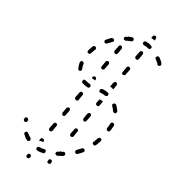

<svg xmlns="http://www.w3.org/2000/svg" viewBox="-89 -623 642 706"><g transform="rotate(15 232.5 -270.0)"><path d="M73 0Q73 1 73 3Q74 4 75 5Q76 6 77 7Q80 8 83 7Q86 6 87 3L88 1Q89 0 89 -2Q89 -3 88 -5Q88 -6 87 -7Q86 -8 85 -9Q82 -10 79 -9Q76 -8 75 -5L74 -3Q73 -2 73 0ZM153 3Q154 5 157 7Q159 7 160 7Q161 8 163 7Q164 7 165 6Q167 5 167 3L168 1Q169 -2 168 -5Q167 -8 165 -9Q163 -10 162 -10Q160 -10 159 -9Q157 -9 156 -8Q155 -7 155 -5L154 -3Q152 0 153 3ZM105 -42Q102 -40 101 -37Q101 -36 101 -35Q101 -33 102 -32Q103 -30 104 -30Q105 -29 107 -28Q118 -25 130 -25Q133 -25 135 -27Q137 -30 137 -33Q137 -34 137 -36Q136 -37 135 -38Q134 -39 133 -40Q131 -40 130 -40Q120 -40 110 -43Q107 -44 105 -42ZM190 -46 191 -48Q190 -49 189 -49Q189 -49 189 -49Q189 -49 189 -49Q188 -47 187 -46Q184 -45 180 -44Q178 -44 177 -43Q176 -42 175 -41Q174 -40 174 -38Q173 -37 173 -36Q174 -33 177 -31Q179 -29 182 -29Q193 -31 204 -34Q207 -35 208 -38Q210 -40 209 -43Q208 -46 206 -48Q203 -50 200 -49Q195 -47 190 -46ZM243 -66Q242 -64 242 -63Q242 -62 242 -60Q242 -59 243 -57Q244 -55 247 -54Q250 -53 253 -55Q263 -60 272 -67Q273 -68 274 -69Q274 -70 275 -72Q275 -73 274 -75Q274 -76 273 -77Q271 -80 268 -80Q265 -81 263 -79Q254 -73 245 -68Q244 -67 243 -66ZM52 -85Q49 -86 47 -84Q46 -83 45 -82Q44 -81 44 -79Q43 -78 44 -76Q44 -75 45 -74Q51 -64 59 -56Q60 -55 62 -54Q63 -54 65 -54Q66 -54 67 -54Q69 -55 70 -56Q72 -58 72 -61Q72 -64 70 -67Q63 -74 57 -82Q56 -85 52 -85ZM110 -77Q113 -78 116 -76Q119 -75 120 -72Q121 -69 120 -66L119 -64Q117 -64 116 -65Q111 -66 105 -65Q104 -65 103 -65L106 -73Q107 -75 110 -77ZM296 -108Q297 -105 299 -103Q302 -101 305 -101Q308 -102 310 -104Q317 -113 323 -122Q324 -125 324 -128Q323 -131 320 -132Q319 -133 318 -133Q316 -134 315 -133Q313 -133 312 -132Q311 -131 310 -130Q304 -121 298 -113Q296 -111 296 -108ZM128 -114Q129 -111 132 -110Q135 -109 138 -110Q141 -111 142 -114L151 -134Q153 -136 152 -139Q151 -142 148 -144Q145 -145 142 -144Q139 -143 138 -140L128 -120Q127 -117 128 -114ZM208 -117Q208 -116 208 -114Q209 -113 210 -112Q211 -111 212 -110Q215 -109 218 -110Q221 -111 222 -114L231 -134Q233 -136 232 -139Q231 -142 228 -144Q225 -145 222 -144Q219 -143 218 -140L208 -120Q208 -119 208 -117ZM43 -133Q41 -136 38 -136Q36 -136 35 -136Q34 -135 32 -135Q31 -134 31 -132Q30 -131 30 -130Q29 -128 29 -127Q29 -124 31 -121Q33 -119 36 -119Q38 -119 39 -119Q41 -120 42 -121Q43 -122 44 -123Q44 -124 44 -126Q44 -127 45 -128Q45 -131 43 -133ZM333 -175Q332 -172 333 -169Q334 -166 337 -165Q339 -164 340 -164Q342 -164 343 -165Q344 -165 345 -166Q346 -167 347 -169Q350 -175 352 -182Q353 -186 355 -190Q355 -193 354 -196Q352 -198 349 -199Q346 -200 343 -198Q341 -197 340 -194Q339 -190 338 -187Q336 -181 333 -175ZM160 -182Q161 -179 163 -177Q166 -176 169 -177Q172 -178 173 -181L183 -201Q184 -204 183 -207Q182 -210 179 -211Q176 -212 174 -211Q171 -210 169 -207L160 -187Q159 -184 160 -182ZM240 -182Q241 -179 243 -177Q246 -176 249 -177Q252 -178 253 -181L263 -201Q264 -204 263 -207Q262 -210 259 -211Q256 -212 254 -211Q251 -210 249 -207L240 -187Q239 -184 240 -182ZM340 -238Q341 -237 342 -236Q343 -235 345 -235Q346 -235 348 -235Q351 -236 352 -239Q354 -242 353 -245Q349 -256 343 -266Q341 -269 338 -269Q335 -270 333 -268Q330 -267 329 -264Q328 -261 330 -258Q335 -250 338 -240Q339 -239 340 -238ZM191 -249Q192 -246 195 -245Q198 -243 201 -244Q204 -245 205 -248L214 -268Q215 -270 215 -271Q215 -273 215 -274Q214 -275 213 -277Q212 -278 211 -278Q208 -280 205 -279Q202 -278 201 -275L191 -255Q190 -252 191 -249ZM271 -249Q272 -246 275 -245Q276 -244 278 -244Q279 -244 281 -244Q282 -245 283 -246Q284 -247 285 -248L293 -266Q290 -266 286 -268Q283 -269 279 -270L271 -255Q270 -252 271 -249ZM301 -288Q304 -289 305 -292Q306 -295 305 -298Q304 -301 301 -302Q291 -307 279 -309Q276 -309 273 -307Q271 -306 270 -303Q270 -300 271 -297Q273 -294 276 -294Q286 -292 295 -288Q298 -287 301 -288ZM230 -301Q233 -303 234 -306Q234 -307 234 -308Q234 -310 233 -311Q233 -313 232 -314Q231 -315 229 -315Q226 -316 223 -317Q223 -319 222 -320Q222 -319 222 -319Q222 -318 222 -318Q217 -320 212 -323Q211 -324 209 -325Q208 -325 206 -325Q205 -324 203 -324Q202 -323 201 -321Q200 -319 200 -316Q201 -313 203 -311Q213 -305 224 -301Q227 -300 230 -301ZM317 -346Q320 -347 322 -346Q325 -344 326 -341Q327 -339 326 -336L318 -318Q314 -321 310 -323Q307 -324 304 -325L312 -342Q314 -345 317 -346ZM237 -346Q240 -347 242 -346Q244 -345 245 -344Q246 -343 246 -341Q247 -340 247 -339Q247 -337 246 -336L244 -332Q241 -335 236 -336Q233 -337 231 -338L232 -342Q234 -345 237 -346ZM177 -354Q179 -352 182 -352Q184 -353 185 -353Q186 -354 187 -355Q188 -357 188 -358Q189 -359 188 -361Q187 -370 188 -380Q188 -382 188 -383Q187 -385 186 -386Q185 -387 184 -388Q183 -388 181 -389Q178 -389 176 -387Q173 -385 173 -382Q172 -370 174 -358Q174 -355 177 -354ZM254 -386Q254 -385 254 -384Q255 -382 256 -381Q257 -380 258 -379Q261 -378 264 -379Q267 -380 268 -383L278 -403Q279 -406 278 -409Q277 -412 274 -413Q271 -414 268 -413Q265 -412 264 -409L255 -389Q254 -388 254 -386ZM334 -384Q335 -381 338 -379Q341 -378 344 -379Q347 -380 348 -383L358 -403Q359 -406 358 -409Q357 -412 354 -413Q351 -414 348 -413Q345 -412 344 -409L335 -389Q333 -387 334 -384ZM191 -430Q190 -429 191 -427Q191 -426 192 -425Q193 -423 194 -423Q197 -421 200 -422Q203 -422 204 -425Q210 -434 216 -442Q218 -444 218 -447Q217 -450 215 -452Q214 -453 212 -454Q211 -454 209 -454Q208 -454 207 -453Q205 -452 204 -451Q197 -442 192 -433Q191 -432 191 -430ZM461 -463Q457 -469 452 -475Q450 -478 446 -478Q443 -478 441 -476Q439 -474 438 -471Q438 -468 440 -466Q445 -460 448 -455Q449 -453 450 -452Q450 -451 450 -451Q450 -449 452 -447Q455 -445 457 -445Q460 -445 463 -447Q465 -449 465 -453Q465 -455 463 -458Q462 -460 461 -463ZM286 -451Q287 -448 290 -447Q293 -445 296 -446Q298 -448 300 -450L309 -470Q311 -473 309 -476Q308 -479 306 -480Q303 -482 300 -481Q297 -480 296 -477L286 -457Q285 -454 286 -451ZM366 -451Q367 -448 370 -447Q373 -445 376 -446Q378 -448 380 -450L389 -470Q390 -473 390 -476Q389 -478 387 -480Q385 -480 384 -481Q381 -481 379 -480Q377 -479 376 -477L366 -457Q365 -454 366 -451ZM241 -483Q240 -480 242 -477Q244 -474 247 -474Q250 -473 252 -475Q261 -481 270 -486Q273 -487 274 -490Q275 -493 273 -496Q272 -498 269 -499Q266 -500 263 -499Q253 -494 244 -487Q241 -486 241 -483ZM401 -517Q400 -517 399 -516Q399 -516 399 -515Q400 -515 400 -515Q395 -517 389 -519Q386 -520 383 -518Q380 -517 380 -514Q379 -511 380 -508Q382 -505 385 -504Q394 -502 403 -497Q406 -495 409 -496Q412 -497 413 -500Q415 -503 414 -505Q413 -508 410 -510Q406 -512 402 -514Q401 -516 401 -517ZM323 -522Q322 -521 322 -519Q317 -518 313 -517Q311 -517 310 -516Q309 -515 308 -514Q307 -513 307 -511Q307 -510 307 -508Q308 -505 311 -504Q313 -502 316 -503Q326 -505 337 -506Q340 -507 342 -509Q344 -512 343 -515Q343 -516 342 -517Q342 -519 340 -520Q339 -520 338 -521Q336 -521 335 -521Q330 -521 326 -520Q325 -521 323 -522ZM411 -548Q414 -549 417 -548Q419 -547 420 -546Q421 -545 421 -544Q422 -542 421 -541Q421 -539 421 -538L418 -531Q411 -535 404 -537L407 -544Q409 -547 411 -548Z"/></g></svg>

Font: FRB American Cursive Dashed Extralight
Style: Italic
Weight: 200
Italic angle: -25°
Version: Version 2.0;Modular Font Editor K font №1